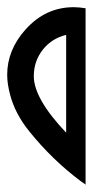

<svg xmlns="http://www.w3.org/2000/svg" viewBox="-20 -606 258 534"><path d="M218 -583C206 -585 195 -586 185 -586C132 -586 88 -565 51 -524C17 -486 0 -444 0 -398C0 -380 3 -362 8 -343C17 -308 35 -273 62 -240C103 -189 151 -142 206 -101C214 -96 218 -93 218 -92ZM164 -509V-237C104 -300 74 -353 74 -394C74 -423 83 -448 100 -469C117 -490 139 -503 164 -509Z"/></svg>

Font: ABC-Love-Monogram
Style: Regular
Weight: 400
Designer: Sadat Fauzi
Foundry: Intuisi Creative
Version: Version 001.000